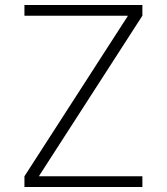

<svg xmlns="http://www.w3.org/2000/svg" viewBox="-20 -750 669 770"><path d="M78 -687V-730H551V-687L137 -45V-43H551V0H78V-43L492 -685V-687Z"/></svg>

Font: Mplus 1p Light
Style: Regular
Weight: 300
Version: Version 1.061